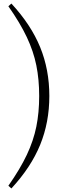

<svg xmlns="http://www.w3.org/2000/svg" viewBox="-20 -838 390 1078"><path d="M200 -299Q200 -392 184 -471Q168 -550 130.5 -629.5Q93 -709 27 -803L44 -818Q154 -699 205.5 -573Q257 -447 257 -299Q257 -151 205.5 -25Q154 101 44 220L27 205Q93 111 130.5 31.5Q168 -48 184 -127Q200 -206 200 -299Z"/></svg>

Font: Noto Serif JP ExtraLight ExtraLight
Style: Regular
Weight: 250
Version: Version 2.003-H1;hotconv 1.1.1;makeotfexe 2.6.0